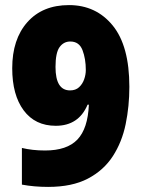

<svg xmlns="http://www.w3.org/2000/svg" viewBox="-20 -722 559 754"><path d="M488 -381Q488 -305 473.5 -234.5Q459 -164 423 -108.5Q387 -53 325 -20.5Q263 12 169 12Q114 12 66 3V-141Q107 -131 157 -131Q243 -131 284 -174Q325 -217 329 -311H324Q289 -228 199 -228Q118 -228 73 -288.5Q28 -349 28 -454Q28 -568 87.5 -635Q147 -702 251 -702Q357 -702 422.5 -622Q488 -542 488 -381ZM256 -559Q230 -559 214 -537Q198 -515 198 -459Q198 -367 255 -367Q277 -367 290.5 -379.5Q304 -392 310.5 -410.5Q317 -429 317 -447Q317 -491 304 -525Q291 -559 256 -559Z"/></svg>

Font: Noto Sans Kannada Condensed Black
Style: Regular
Weight: 900
Width: 3
Designer: Jelle Bosma - Monotype Design Team
Foundry: Monotype Imaging Inc.
Version: Version 2.005; ttfautohint (v1.8.4.7-5d5b)